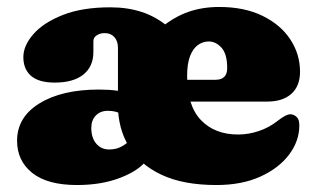

<svg xmlns="http://www.w3.org/2000/svg" viewBox="-20 -517 906 551"><path d="M331.5 -188.5Q321.5 -194 311.5 -196.5Q301.5 -199 289.5 -199Q268 -199 255 -185.5Q242 -172 242 -150Q242 -121.5 256.2 -104.8Q270.5 -88 293.5 -88Q315 -88 331.2 -97.8Q347.5 -107.5 357 -118L402 -59Q380.5 -28.5 326.2 -7.2Q272 14 201 14Q116 14 72.5 -20.8Q29 -55.5 29 -113Q29 -181 93.5 -220.5Q158 -260 264 -260Q293 -260 315.8 -256.8Q338.5 -253.5 352.5 -247ZM841 -311Q841 -270 816.2 -247.8Q791.5 -225.5 747 -225.5H475.5V-288H598Q632 -288 632 -321.5Q632 -362 615.8 -380Q599.5 -398 579 -398Q562.5 -398 548.2 -388Q534 -378 525.5 -356.2Q517 -334.5 517 -298.5Q517 -213.5 556.8 -172.2Q596.5 -131 663 -131Q693.5 -131 723 -141Q752.5 -151 776.5 -170Q802 -190 814.5 -189Q823.5 -188.5 831.2 -181.5Q839 -174.5 839 -157Q839 -112.5 809.8 -73.5Q780.5 -34.5 727.2 -10.2Q674 14 601 14Q505.5 14 442.8 -15.8Q380 -45.5 349.2 -97.5Q318.5 -149.5 318.5 -215.5V-380Q318.5 -399 308.2 -410.5Q298 -422 280.5 -422Q267.5 -422 257.8 -415.8Q248 -409.5 248 -399V-368Q248 -326 219.2 -303Q190.5 -280 137 -280Q91.5 -280 69.2 -299.2Q47 -318.5 47 -353Q47 -386 75.8 -419Q104.5 -452 160.2 -474Q216 -496 297 -496Q346 -496 387.2 -482.5Q428.5 -469 465.5 -438H442.5Q480.5 -469 520.8 -483Q561 -497 609 -497Q681.5 -497 733.5 -471.5Q785.5 -446 813.2 -403.8Q841 -361.5 841 -311Z"/></svg>

Font: Fraunces SuperSoft 9pt
Style: Regular
Weight: 900
Version: Version 1.000;[b76b70a41]